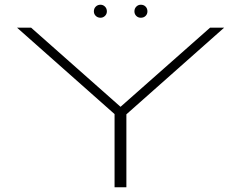

<svg xmlns="http://www.w3.org/2000/svg" viewBox="-20 -792 1044 812"><path d="M464.5 0H514.5V-308.5L928 -675H868.5L490 -340.5H489.5L111.5 -675H52L464.5 -309.5ZM405 -717Q416 -717 424 -724.8Q432 -732.5 432 -744Q432 -756 424 -764Q416 -772 405 -772Q393 -772 385 -764Q377 -756 377 -744Q377 -732.5 385 -724.8Q393 -717 405 -717ZM575.5 -717Q588 -717 595.8 -724.8Q603.5 -732.5 603.5 -744Q603.5 -756 595.8 -764Q588 -772 575.5 -772Q564.5 -772 556.5 -764Q548.5 -756 548.5 -744Q548.5 -732.5 556.2 -724.8Q564 -717 575.5 -717Z"/></svg>

Font: Anybody ExtraExpanded ExtraLight
Style: Regular
Weight: 250
Width: 8
Version: Version 1.113;gftools[0.9.25]